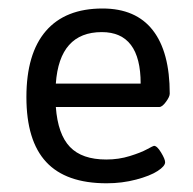

<svg xmlns="http://www.w3.org/2000/svg" viewBox="-20 -420 447 445"><path d="M227.1 4.8Q132.8 4.8 87 -44.6Q41.2 -93.9 41.2 -195Q41.2 -295.7 86.2 -348Q131.2 -400.3 217.6 -400.3Q294.9 -400.3 334.1 -350Q373.4 -299.6 373.4 -202.9Q373.4 -195.8 364.6 -183.9Q355.9 -172 349.2 -172H109.4Q114.1 -108.6 142.1 -79.5Q170 -50.3 226.3 -50.3Q255.3 -50.3 280.8 -58.3Q306.4 -66.2 320.8 -74.1Q335.3 -82 336.9 -82Q344 -82 353.3 -66.6Q362.7 -51.1 362.7 -44Q362.7 -34.9 345.2 -23.6Q327.8 -12.3 295.5 -3.8Q263.2 4.8 227.1 4.8ZM109.4 -226.3H306Q306 -345.6 216 -345.6Q117.7 -345.6 109.4 -226.3Z"/></svg>

Font: Jaldi
Style: Regular
Weight: 400
Designer: Pablo Cosgaya and Nicolas Silva
Foundry: Omnibus-Type
Version: Version 1.001;PS 001.001;hotconv 1.0.70;makeotf.lib2.5.58329